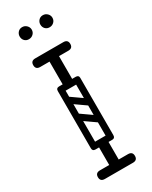

<svg xmlns="http://www.w3.org/2000/svg" viewBox="-223 -917 762 965"><g transform="rotate(-30 157.5 -434.5)"><path d="M157 -486Q130 -486 130 -512V-671Q130 -697 157 -697Q185 -697 185 -671V-512Q185 -486 157 -486ZM76 -650Q50 -650 50 -675Q50 -700 76 -700H239Q265 -700 265 -675Q265 -650 239 -650ZM76 0Q50 0 50 -25Q50 -50 76 -50H239Q265 -50 265 -25Q265 0 239 0ZM92 -501Q92 -518 109 -518H206Q223 -518 223 -501Q223 -483 207 -483H109Q102 -483 97 -487.5Q92 -492 92 -501ZM92 -170Q92 -187 109 -187H206Q223 -187 223 -170Q223 -152 207 -152H109Q102 -152 97 -156.5Q92 -161 92 -170ZM157 -3Q130 -3 130 -29V-158Q130 -184 157 -184Q185 -184 185 -158V-29Q185 -3 157 -3ZM98 -350Q108 -363 121 -354L215 -288Q229 -279 218 -263Q208 -250 195 -259L101 -325Q96 -329 94.5 -336Q93 -343 98 -350ZM98 -448Q108 -461 121 -452L215 -386Q229 -377 218 -361Q208 -348 195 -357L101 -423Q96 -427 94.5 -434Q93 -441 98 -448ZM205 -152Q188 -152 188 -169V-501Q188 -518 205 -518Q223 -518 223 -502V-170Q223 -152 205 -152ZM109 -152Q92 -152 92 -169V-501Q92 -518 109 -518Q127 -518 127 -502V-170Q127 -152 109 -152ZM217 -799Q202 -799 192.5 -809Q183 -819 183 -834Q183 -848 192.5 -858.5Q202 -869 217 -869Q232 -869 242.5 -858.5Q253 -848 253 -834Q253 -819 242.5 -809Q232 -799 217 -799ZM97 -799Q82 -799 72.5 -809Q63 -819 63 -834Q63 -848 72.5 -858.5Q82 -869 97 -869Q112 -869 122.5 -858.5Q133 -848 133 -834Q133 -819 122.5 -809Q112 -799 97 -799Z"/></g></svg>

Font: Agu Display Uzo
Style: Regular
Weight: 400
Version: Version 1.103